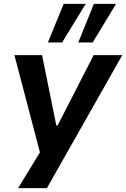

<svg xmlns="http://www.w3.org/2000/svg" viewBox="-20 -786 648 986"><path d="M73 180 200 -28 195 34 54 -503H196L269 -142H276L461 -503H608L221 180ZM382 -568 462 -766H576L456 -568ZM226 -568 307 -766H420L299 -568Z"/></svg>

Font: Nunito Sans 6pt
Style: Bold Italic
Weight: 700
Italic angle: -9°
Version: Version 3.101;gftools[0.9.27]